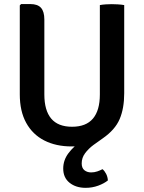

<svg xmlns="http://www.w3.org/2000/svg" viewBox="-20 -708 710 946"><path d="M77.5 -243V-681.5L84 -688H129.5Q165.5 -688 182 -669.5Q198.5 -651 198.5 -611.5V-242.5Q198.5 -164 232.2 -123.8Q266 -83.5 335 -83.5Q404 -83.5 438 -123.8Q472 -164 472 -242.5V-683Q485.5 -685.5 501.5 -686.5Q517.5 -687.5 530.5 -687.5Q543 -687.5 560.5 -686.5Q578 -685.5 592 -683V-248.5Q592 -174 569.5 -121.2Q547 -68.5 486.5 -26.5Q464.5 -11.5 440.2 6.5Q416 24.5 399.2 47Q382.5 69.5 382.5 97Q382.5 120 396 130.8Q409.5 141.5 429 141.5Q445 141.5 459.5 136.5Q474 131.5 485 125.5Q495.5 134 503 148.8Q510.5 163.5 511.5 181Q493 196 463.8 206.8Q434.5 217.5 402 217.5Q354 217.5 322.8 192.5Q291.5 167.5 291.5 122.5Q291.5 81.5 316.8 47.5Q342 13.5 378 -9.5L391 9.5Q376.5 12 361.2 12.8Q346 13.5 333 13.5Q255.5 13.5 198 -16Q140.5 -45.5 109 -102.8Q77.5 -160 77.5 -243Z"/></svg>

Font: Signika Medium
Style: Regular
Weight: 500
Designer: Anna Giedry
Foundry: Anna Giedry
Version: Version 2.000